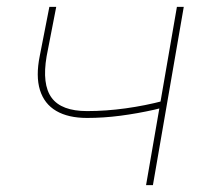

<svg xmlns="http://www.w3.org/2000/svg" viewBox="-20 -540 607 560"><path d="M96 -377 124 -520H144L116 -376Q102 -294 130.5 -255Q159 -216 234 -216Q289 -216 346.5 -224Q404 -232 457 -246L454 -226Q442 -223 430 -220Q381 -209 331.5 -202.5Q282 -196 234 -196Q179 -196 144 -216.5Q109 -237 96.5 -277.5Q84 -318 96 -377ZM496 -520H516L426 0H406Z"/></svg>

Font: Fixel Italic Variable 20240409 Display Thin
Style: Italic
Weight: 100
Italic angle: -10°
Designer: AlfaBravo + MacPaw
Foundry: Kyrylo Tkachov, Marchela Mozhyna, Serhii Makarenko, Maria Weinstein, Zakhar Kryvoshyya
Version: Version 1.211;Glyphs 3.2 (3225)